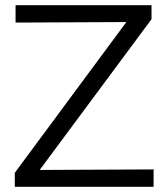

<svg xmlns="http://www.w3.org/2000/svg" viewBox="-20 -720 645 740"><path d="M37 0V-54L467 -635L40 -633V-700H564V-646L133 -65L572 -67V0Z"/></svg>

Font: Red Hat Text
Style: Regular
Weight: 400
Designer: Pentagram, MCKL
Foundry: MCKL
Version: Version 1.030